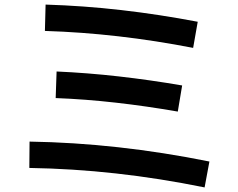

<svg xmlns="http://www.w3.org/2000/svg" viewBox="-20 -775 1040 838"><path d="M894 -70 873 43Q676 3 486 -18Q296 -39 108 -42L109 -157Q492 -151 894 -70ZM775 -402 756 -288Q618 -312 485 -327Q352 -342 223 -347L227 -463Q362 -457 498.5 -441.5Q635 -426 775 -402ZM843 -680 823 -566Q658 -598 497 -616.5Q336 -635 176 -640L179 -755Q344 -750 509.5 -731Q675 -712 843 -680Z"/></svg>

Font: Murecho Thin Medium
Style: Regular
Weight: 500
Version: Version 1.010